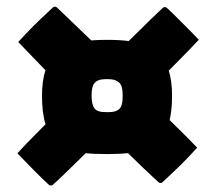

<svg xmlns="http://www.w3.org/2000/svg" viewBox="-20 -584 642 586"><path d="M259.5 -292.2Q259.5 -278.6 261.7 -269.2Q263.9 -259.8 267.5 -254.4Q271 -249 277.5 -246.1Q283.9 -243.2 290.5 -242.4Q297.1 -241.7 307.4 -241.7Q320.1 -241.7 327.5 -243.2Q335 -244.6 341.8 -249.5Q348.6 -254.4 351.6 -264.8Q354.5 -275.1 354.5 -292.2Q354.5 -308.3 351.4 -318.5Q348.4 -328.6 341.6 -333.7Q334.7 -338.9 326.8 -340.7Q318.8 -342.5 306.6 -342.5Q294.2 -342.5 286.3 -340.8Q278.3 -339.1 271.9 -333.9Q265.4 -328.6 262.5 -318.5Q259.5 -308.3 259.5 -292.2ZM33 -116.2Q51.5 -137 118.9 -204.8Q108.2 -239.7 108.2 -292.2Q108.2 -337.4 118.7 -369.6Q102.3 -386.7 73.7 -416.3Q45.2 -445.8 35.6 -455.8Q60.8 -483.4 82.8 -505.4Q98.1 -520.8 140.6 -560.5Q143.8 -563.7 147.5 -563.7Q151.4 -563.7 154.5 -560.5Q203.1 -514.2 258.5 -460.7Q279.8 -462.4 306.6 -462.4Q345.5 -462.4 372.8 -458.7Q452.6 -537.8 476.1 -559.3Q479.2 -562.5 482.9 -562.5Q486.8 -562.5 490 -559.3Q496.8 -553.7 533.4 -517.1Q574.7 -475.8 586.7 -462.6Q571.3 -445.1 495.1 -368.4Q505.1 -336.9 505.1 -292.2Q505.1 -248.3 497.8 -217.5Q557.4 -159.2 581.8 -133.3Q556.6 -105.7 534.7 -83.7Q519.3 -68.4 476.8 -28.6Q473.6 -25.4 470 -25.4Q466.1 -25.4 462.9 -28.6Q411.1 -76.4 370.8 -116.5Q344 -113.8 306.6 -113.8Q265.9 -113.8 241.7 -116.5Q169.4 -44.9 142.1 -20.8Q139.2 -17.8 135.3 -17.8Q131.1 -17.8 128.2 -20.8Q113 -34.7 86.9 -60.8Q63.7 -84 33 -116.2Z"/></svg>

Font: Digitalt
Style: Medium
Weight: 500
Designer: gluk
Foundry: gluk
Version: Version 0.60